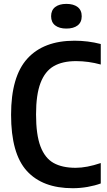

<svg xmlns="http://www.w3.org/2000/svg" viewBox="-20 -959 552 988"><path d="M37 -368.5Q37 -565.5 120.8 -657.5Q204.5 -749.5 363.5 -749.5Q433 -749.5 498.5 -732.5V-627Q435 -644.5 371.5 -644.5Q301.5 -644.5 256.5 -618.5Q211.5 -592.5 188.5 -532.2Q165.5 -472 165.5 -370.5Q165.5 -266 188.2 -205.8Q211 -145.5 255.5 -120.5Q300 -95.5 369.5 -95.5Q426 -95.5 498.5 -120V-15Q469 -4 430.8 2.8Q392.5 9.5 354 9.5Q199 9.5 118 -79.5Q37 -168.5 37 -368.5ZM243 -875.5Q243 -906.5 264 -922.8Q285 -939 321.5 -939Q358.5 -939 379.5 -922.8Q400.5 -906.5 400.5 -875.5Q400.5 -844.5 379.5 -828.2Q358.5 -812 321.5 -812Q285 -812 264 -828.2Q243 -844.5 243 -875.5Z"/></svg>

Font: Encode Sans Condensed SemiBold
Style: Regular
Weight: 600
Width: 3
Designer: Multiple Designers
Foundry: Impallari Type
Version: Version 2.000